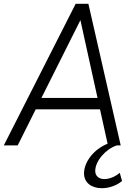

<svg xmlns="http://www.w3.org/2000/svg" viewBox="-41 -765 709 1010"><path d="M-21 0H52L147 -190H485L525 -9C454 19 401 86 401 147C401 195 439 225 495 225C533 225 573 211 601 187L589 144C565 165 534 177 508 177C477 177 460 159 460 134C460 82 515 19 573 0H594L424 -745H357ZM177 -250 382 -659 472 -250Z"/></svg>

Font: Mluvka Light
Style: Italic
Weight: 300
Italic angle: -8°
Designer: Modified by Jiří Krblich, Original typeface by Gumpita Rahayu
Foundry: Gumpita Rahayu & Jiří Krblich
Version: Version 2.000;Glyphs 3.1.1 (3134)